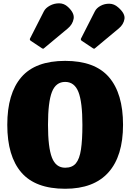

<svg xmlns="http://www.w3.org/2000/svg" viewBox="-20 -1146 805 1186"><path d="M25 -375Q25 -568.5 111.8 -669.2Q198.5 -770 382.5 -770Q566.5 -770 653.2 -669.2Q740 -568.5 740 -375Q740 -181.5 649.5 -80.8Q559 20 382.5 20Q198.5 20 111.8 -80.8Q25 -181.5 25 -375ZM276.5 -375Q276.5 -235 300.8 -172.5Q325 -110 382.5 -110Q426 -110 448.8 -137.2Q471.5 -164.5 480.2 -223Q489 -281.5 489 -375Q489 -515.5 464.5 -577.8Q440 -640 382.5 -640Q325 -640 300.8 -577.8Q276.5 -515.5 276.5 -375ZM238 -848.5 170.5 -893.5Q160 -900.5 167 -911L251.5 -1077Q262 -1097 288.2 -1111.2Q314.5 -1125.5 345.2 -1125.5Q376 -1125.5 400 -1103Q441 -1065 434.8 -1030Q428.5 -995 399 -970.5L253 -849Q248 -844.5 245.8 -844.8Q243.5 -845 238 -848.5ZM553 -848.5 485.5 -893.5Q475 -900.5 482 -911L566.5 -1077Q577 -1097 601.5 -1110.2Q626 -1123.5 655.8 -1123Q685.5 -1122.5 710 -1100.5Q754 -1062.5 748.8 -1028.8Q743.5 -995 714 -970.5L568 -849Q563 -844.5 560.8 -844.8Q558.5 -845 553 -848.5Z"/></svg>

Font: Besley* Narrow Fatface
Style: Regular
Weight: 900
Width: 4
Designer: Owen Earl
Foundry: indestructible type*
Version: Version 3.000; ttfautohint (v1.8.3)